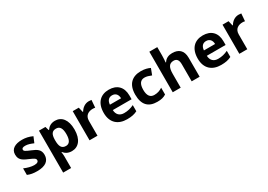

<svg xmlns="http://www.w3.org/2000/svg" viewBox="17 -1818 4357 3116"><g transform="rotate(-30 2195.5 -260.0)"><path d="M459 -162C459 -259 400 -294 307 -332C211 -371 193 -384 193 -410C193 -434 215 -446 259 -446C308 -446 354 -429 408 -406L453 -513C388 -543 329 -556 261 -556C130 -556 45 -505 45 -404C45 -311 91 -275 194 -232C300 -187 312 -173 312 -146C312 -118 289 -99 231 -99C179 -99 105 -118 46 -145V-22C101 1 150 10 226 10C380 10 459 -51 459 -162Z M879 -556C800 -556 753 -519 724 -475H717L696 -546H575V240H724V20C724 -6 721 -34 716 -60H724C753 -24 796 10 875 10C998 10 1085 -88 1085 -274C1085 -459 1002 -556 879 -556ZM831 -437C901 -437 933 -383 933 -276C933 -169 901 -111 833 -111C750 -111 724 -169 724 -275V-291C726 -389 753 -437 831 -437Z M1513 -556C1440 -556 1382 -510 1350 -454H1343L1321 -546H1208V0H1357V-278C1357 -381 1431 -417 1508 -417C1521 -417 1542 -415 1552 -412L1563 -552C1551 -554 1528 -556 1513 -556Z M1887 -556C1733 -556 1629 -460 1629 -269C1629 -80 1745 10 1909 10C1993 10 2047 -2 2101 -29V-144C2040 -115 1986 -101 1916 -101C1832 -101 1783 -152 1780 -236H2132V-308C2132 -467 2038 -556 1887 -556ZM1888 -450C1958 -450 1991 -401 1992 -335H1783C1789 -414 1830 -450 1888 -450Z M2475 10C2551 10 2595 -2 2641 -31V-158C2595 -128 2550 -111 2488 -111C2414 -111 2372 -162 2372 -271C2372 -381 2410 -436 2488 -436C2528 -436 2567 -423 2614 -404L2658 -519C2617 -539 2563 -556 2488 -556C2329 -556 2220 -470 2220 -270C2220 -76 2312 10 2475 10Z M2916 -605V-760H2767V0H2916V-257C2916 -373 2944 -437 3034 -437C3094 -437 3122 -397 3122 -319V0H3271V-356C3271 -496 3193 -556 3075 -556C3008 -556 2952 -532 2917 -476H2909C2911 -496 2916 -551 2916 -605Z M3649 -556C3495 -556 3391 -460 3391 -269C3391 -80 3507 10 3671 10C3755 10 3809 -2 3863 -29V-144C3802 -115 3748 -101 3678 -101C3594 -101 3545 -152 3542 -236H3894V-308C3894 -467 3800 -556 3649 -556ZM3650 -450C3720 -450 3753 -401 3754 -335H3545C3551 -414 3592 -450 3650 -450Z M4320 -556C4247 -556 4189 -510 4157 -454H4150L4128 -546H4015V0H4164V-278C4164 -381 4238 -417 4315 -417C4328 -417 4349 -415 4359 -412L4370 -552C4358 -554 4335 -556 4320 -556Z"/></g></svg>

Font: Noto Sans Bassa Vah
Style: Bold
Weight: 700
Designer: Monotype Design Team
Foundry: Monotype Imaging Inc.
Version: Version 2.002